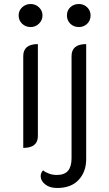

<svg xmlns="http://www.w3.org/2000/svg" viewBox="-20 -729 546 958"><path d="M73 -652Q73 -676 90.5 -692.5Q108 -709 133 -709Q157 -709 174.5 -692.5Q192 -676 192 -652Q192 -628 174.5 -611Q157 -594 133 -594Q108 -594 90.5 -610.5Q73 -627 73 -652ZM314 -652Q314 -677 331 -693Q348 -709 374 -709Q398 -709 415 -692.5Q432 -676 432 -652Q432 -627 415 -610.5Q398 -594 374 -594Q348 -594 331 -610.5Q314 -627 314 -652ZM96 -449Q96 -509 169 -509V-50Q169 9 96 9ZM183 150Q183 133 195 121Q207 131 225 137.5Q243 144 263 144Q302 144 319.5 123Q337 102 337 61V-449Q337 -509 410 -509V65Q410 128 372.5 168.5Q335 209 265 209Q228 209 205.5 191Q183 173 183 150Z"/></svg>

Font: K2D Light
Style: Regular
Weight: 300
Designer: Katatrad Aksorn Co.,Ltd.
Foundry: Cadson Demak Co.,Ltd.
Version: Version 1.000; ttfautohint (v1.6)